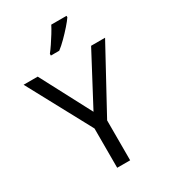

<svg xmlns="http://www.w3.org/2000/svg" viewBox="-225 -1050 1017 1155"><g transform="rotate(-30 283.0 -472.0)"><path d="M283 -363 469 -714H566L328 -277V0H238V-273L0 -714H98ZM431 -934Q419 -916 394 -887.5Q369 -859 340.5 -830.5Q312 -802 288 -784H230V-796Q245 -815 262.5 -841Q280 -867 297 -894.5Q314 -922 325 -944H431Z"/></g></svg>

Font: Noto Sans Ogham
Style: Regular
Weight: 400
Designer: Monotype Design Team
Foundry: Monotype Imaging Inc.
Version: Version 2.001; ttfautohint (v1.8.4.7-5d5b)